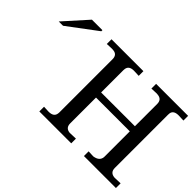

<svg xmlns="http://www.w3.org/2000/svg" viewBox="-179 -1040 1358 1358"><g transform="rotate(45 500.5 -361.0)"><path d="M1060 0H740V-47L788 -45H789Q842 -53 846 -95V-353H508V-95Q508 -49 553 -45L613 -47V0H294V-47L341 -45H342Q393 -45 398 -84Q399 -89 399 -95V-627Q399 -672 358 -676Q352 -677 344 -677L295 -675H294V-722H613V-675L564 -677H563Q514 -677 509 -639L508 -627V-404H846V-627Q846 -672 802 -676Q797 -677 790 -677L741 -675H740V-722H1060V-675L1011 -677H1010Q961 -677 955 -642Q954 -635 954 -627V-95Q954 -48 1002 -45L1060 -47ZM203 -711 -16 -547H-59L98 -722H203Z"/></g></svg>

Font: cwTeXKai
Style: Medium
Weight: 500
Version: Version 1.17